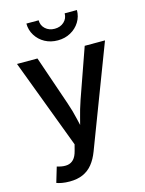

<svg xmlns="http://www.w3.org/2000/svg" viewBox="-140 -846 862 1138"><g transform="rotate(-15 291.0 -277.5)"><path d="M63.5 195.3 91.3 102.1 105 106Q133.3 113.3 155.8 109.9Q178.2 106.4 193.8 89.6Q209.5 72.8 217.8 39.6L227.5 2.4L21 -545.9H146.5L250.5 -242.2Q268.6 -189.9 280 -138.4Q291.5 -86.9 305.2 -34.2H272Q286.1 -86.9 299.1 -138.9Q312 -190.9 329.6 -242.2L436.5 -545.9H561L325.2 72.8Q308.6 116.7 284.2 147Q259.8 177.2 225.1 192.6Q190.4 208 143.6 208Q117.2 208 95.9 204.1Q74.7 200.2 63.5 195.3ZM292 -618.2Q248 -618.2 213.1 -637.2Q178.2 -656.2 157.5 -689.5Q136.7 -722.7 136.7 -762.7H211.9Q211.9 -731 234.6 -710.2Q257.3 -689.5 292 -689.5Q326.2 -689.5 348.9 -710.2Q371.6 -731 371.6 -762.7H446.8Q446.8 -722.7 426.3 -689.7Q405.8 -656.7 370.8 -637.5Q335.9 -618.2 292 -618.2Z"/></g></svg>

Font: Inter Cardless
Style: Medium
Weight: 500
Designer: Rasmus Andersson
Foundry: rsms
Version: Version 4.001;git-9221beed3